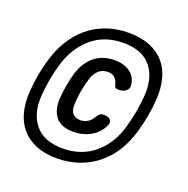

<svg xmlns="http://www.w3.org/2000/svg" viewBox="-115 -849 831 848"><g transform="rotate(20 300.0 -425.0)"><path d="M239 -110Q182 -110 140 -127.5Q98 -145 71.5 -176.5Q45 -208 34 -252Q23 -296 27 -350Q30 -388 36.5 -425.5Q43 -463 54 -500Q69 -554 96 -598.5Q123 -643 160.5 -674.5Q198 -706 246 -723Q294 -740 351 -740Q408 -740 450 -723Q492 -706 519 -674.5Q546 -643 557 -598.5Q568 -554 564 -500Q561 -463 554.5 -425.5Q548 -388 537 -350Q522 -296 495.5 -252Q469 -208 431 -176.5Q393 -145 344.5 -127.5Q296 -110 239 -110ZM248 -160Q338 -160 398.5 -212.5Q459 -265 482 -350Q493 -388 499.5 -425.5Q506 -463 509 -500Q516 -586 474.5 -638Q433 -690 343 -690Q254 -690 194 -638Q134 -586 109 -500Q98 -463 91.5 -425.5Q85 -388 82 -350Q75 -265 117 -212.5Q159 -160 248 -160ZM399 -317Q381 -283 346 -264Q311 -245 268 -245Q210 -245 184.5 -277Q159 -309 162 -362Q164 -393 169.5 -425Q175 -457 184 -488Q200 -541 237.5 -573Q275 -605 333 -605Q376 -605 403.5 -586Q431 -567 437 -533Q442 -513 429 -500.5Q416 -488 392 -488Q381 -488 376.5 -492.5Q372 -497 369 -510Q365 -527 353 -536.5Q341 -546 322 -546Q296 -546 279 -530Q262 -514 254 -488Q244 -457 238.5 -425Q233 -393 232 -362Q230 -336 242 -320Q254 -304 280 -304Q298 -304 313.5 -313.5Q329 -323 338 -340Q346 -353 352.5 -357.5Q359 -362 370 -362Q394 -362 402.5 -349.5Q411 -337 399 -317Z"/></g></svg>

Font: Maple Mono NL Medium
Style: Italic
Weight: 500
Italic angle: -10°
Monospace: yes
Designer: subframe7536
Version: Version 7.000